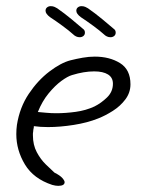

<svg xmlns="http://www.w3.org/2000/svg" viewBox="-20 -547 458 624"><path d="M169 57Q161 57 150 54Q89 34 61 -12.5Q33 -59 33 -111Q33 -119 33.5 -126.5Q34 -134 35 -141Q44 -198 73.5 -242Q103 -286 140.5 -314.5Q178 -343 209 -351Q229 -356 249 -359.5Q269 -363 288 -363Q336 -363 370 -342Q404 -321 404 -273Q404 -246 387.5 -224Q371 -202 346.5 -186.5Q322 -171 299 -162Q264 -148 219.5 -141Q175 -134 136 -134Q111 -134 90 -137V-136Q90 -132 89 -128.5Q88 -125 88 -121Q87 -117 87 -113.5Q87 -110 87 -107Q87 -76 99.5 -52.5Q112 -29 129 -12.5Q146 4 157 14Q175 23 182.5 31.5Q190 40 190 45Q190 57 169 57ZM163 -179Q193 -179 226 -183.5Q259 -188 287 -201Q309 -212 328 -230.5Q347 -249 347 -275Q347 -295 331 -305Q315 -315 286 -315Q253 -315 214 -303Q200 -299 179.5 -284Q159 -269 138 -243.5Q117 -218 103 -183Q115 -182 130.5 -180.5Q146 -179 163 -179ZM256 -441Q256 -434 251 -430Q246 -426 239 -426Q227 -426 217 -436Q205 -447 182.5 -463.5Q160 -480 143 -491Q128 -502 128 -512Q128 -519 133 -523Q138 -527 145 -527Q152 -527 157.5 -524.5Q163 -522 166 -520Q189 -504 212 -485Q235 -466 250 -453Q256 -449 256 -441ZM356 -441Q356 -434 351 -430Q346 -426 339 -426Q327 -426 317 -436Q305 -447 282.5 -463.5Q260 -480 243 -491Q228 -502 228 -512Q228 -519 233 -523Q238 -527 245 -527Q252 -527 257.5 -524.5Q263 -522 266 -520Q289 -504 312 -485Q335 -466 350 -453Q356 -449 356 -441Z"/></svg>

Font: Grape Nuts
Style: Regular
Weight: 400
Designer: Robert E. Leuschke
Foundry: Robert E. Leuschke
Version: Version 1.010; ttfautohint (v1.8.3)